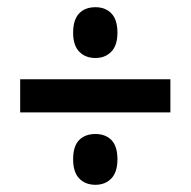

<svg xmlns="http://www.w3.org/2000/svg" viewBox="-20 -670 530 533"><path d="M245 -509Q217 -509 200 -526.5Q183 -544 183 -579Q183 -615 199.5 -632.5Q216 -650 245 -650Q273 -650 289.5 -632.5Q306 -615 306 -579Q306 -544 289 -526.5Q272 -509 245 -509ZM36 -358V-450H453V-358ZM245 -157Q217 -157 200 -174.5Q183 -192 183 -228Q183 -264 199.5 -281Q216 -298 245 -298Q273 -298 289.5 -281Q306 -264 306 -228Q306 -192 289 -174.5Q272 -157 245 -157Z"/></svg>

Font: Noto Sans Tamil UI Condensed SemiBold
Style: Regular
Weight: 600
Width: 3
Designer: Jelle Bosma - Monotype Design Team
Foundry: Monotype Imaging Inc.
Version: Version 2.004; ttfautohint (v1.8.4.7-5d5b)